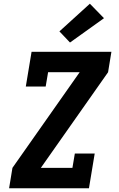

<svg xmlns="http://www.w3.org/2000/svg" viewBox="-20 -1014 640 1034"><path d="M29 0 47 -110 409 -625H239L226 -548H119L150 -735H580L562 -625L200 -110H370L383 -187H490L459 0ZM357 -785 300 -845 464 -994 540 -916Z"/></svg>

Font: Iosevka Slab XBdExObl
Style: Regular
Weight: 800
Width: 7
Italic angle: -9°
Monospace: yes
Designer: Belleve Invis
Foundry: Belleve Invis
Version: Version 11.1.0; ttfautohint (v1.8.3)